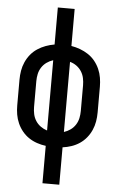

<svg xmlns="http://www.w3.org/2000/svg" viewBox="-62 -777 623 1023"><g transform="rotate(5 250.0 -265.0)"><path d="M205 205V5Q181 2 157.5 -6Q134 -14 114 -27.5Q94 -41 78.5 -60Q63 -79 53 -101.5Q43 -124 39 -148Q35 -172 35 -196V-334Q35 -358 39 -382Q43 -406 53 -428.5Q63 -451 78.5 -470Q94 -489 114.5 -502.5Q135 -516 158 -524.5Q181 -533 205 -537V-735H295V-537Q319 -533 342 -524.5Q365 -516 385.5 -502.5Q406 -489 421.5 -470Q437 -451 447 -428.5Q457 -406 461 -382Q465 -358 465 -334V-196Q465 -172 461 -148Q457 -124 447 -101.5Q437 -79 421.5 -60Q406 -41 386 -27.5Q366 -14 342.5 -6Q319 2 295 5V205ZM205 -77V-453Q186 -447 170 -435.5Q154 -424 143.5 -407.5Q133 -391 129 -372Q125 -353 125 -334V-196Q125 -177 129 -158Q133 -139 143.5 -122.5Q154 -106 170 -94.5Q186 -83 205 -77ZM295 -77Q314 -83 330 -94.5Q346 -106 356.5 -122.5Q367 -139 371 -158Q375 -177 375 -196V-334Q375 -353 371 -372Q367 -391 356.5 -407.5Q346 -424 330 -435.5Q314 -447 295 -452Z"/></g></svg>

Font: Iosevka Slab Medium
Style: Regular
Weight: 500
Monospace: yes
Designer: Belleve Invis
Foundry: Belleve Invis
Version: Version 11.1.1; ttfautohint (v1.8.3)